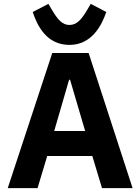

<svg xmlns="http://www.w3.org/2000/svg" viewBox="-20 -972 725 992"><path d="M339 -740C452 -740 505 -838 529 -910L449 -952L430 -920C401 -871 376 -843 339 -843C302 -843 278 -871 249 -920L230 -952L149 -910C173 -838 221 -740 339 -740ZM665 0 438 -698H250L20 0H174L224 -166H457L507 0ZM420 -295H260L337 -560H342Z"/></svg>

Font: LVC Sans
Style: Bold
Weight: 700
Designer: Mike Abbink, Paul van der Laan, Pieter van Rosmalen
Foundry: Bold Monday
Version: Version 3.0